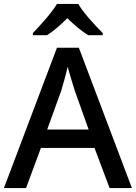

<svg xmlns="http://www.w3.org/2000/svg" viewBox="-20 -961 695 981"><path d="M380 -941H271C245 -896 185 -831 148 -792V-781H220C255 -803 289 -833 324 -868C360 -833 396 -802 431 -781H505V-792C467 -830 405 -896 380 -941ZM540 0H654L383 -717H271L0 0H113L189 -205H463ZM362 -498 433 -299H221L293 -498C301 -525 316 -577 326 -620C333 -590 356 -518 362 -498Z"/></svg>

Font: Noto Sans Cherokee Medium
Style: Regular
Weight: 500
Designer: Monotype Design Team
Foundry: Monotype Imaging Inc.
Version: Version 2.001